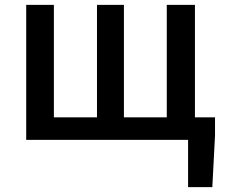

<svg xmlns="http://www.w3.org/2000/svg" viewBox="-20 -571 917 784"><path d="M87 0H748V193H847L858 -18V-92H776V-551H661V-92H486V-551H376V-92H200V-551H87Z"/></svg>

Font: GenYoGothic2 TW M
Style: Regular
Weight: 500
Version: Version 2.100;PS 2.1;hotconv 16.6.51;makeotf.lib2.5.65220 DE